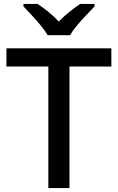

<svg xmlns="http://www.w3.org/2000/svg" viewBox="-20 -961 603 981"><path d="M335 0H227V-621H13V-714H549V-621H335ZM224 -781Q210 -804 188 -831Q166 -858 142 -883.5Q118 -909 100 -928V-941H172Q198 -924 226.5 -901Q255 -878 280 -851Q307 -878 335.5 -901Q364 -924 390 -941H463V-928Q445 -909 420.5 -883.5Q396 -858 373.5 -831Q351 -804 338 -781Z"/></svg>

Font: Noto Sans Gurmukhi Medium
Style: Regular
Weight: 500
Designer: Jelle Bosma - Monotype Design Team
Foundry: Monotype Imaging Inc.
Version: Version 2.004; ttfautohint (v1.8.4.7-5d5b)